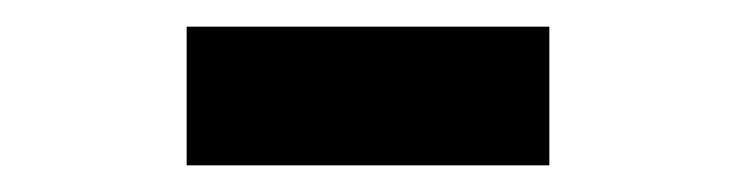

<svg xmlns="http://www.w3.org/2000/svg" viewBox="-20 -964 552 144"><path d="M392 -840V-944H120V-840Z"/></svg>

Font: Manrope ExtraBold
Style: Regular
Weight: 800
Designer: Mikhail Sharanda
Foundry: Mikhail Sharanda
Version: Version 4.505